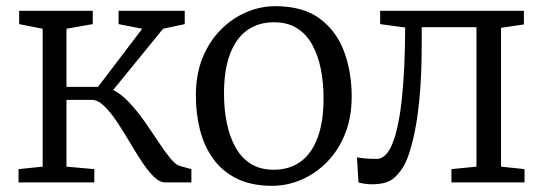

<svg xmlns="http://www.w3.org/2000/svg" viewBox="-20 -590 1756 621"><path d="M40 0V-43L118 -51V-497L42 -512V-555H280V-512L195 -497V-309H297L440 -497L363.5 -512V-555H577.5V-512L507.5 -497L346 -299Q373.5 -285 399 -257.5Q424.5 -230 447.8 -196.8Q471 -163.5 491.8 -132Q512.5 -100.5 530.2 -78.8Q548 -57 562.5 -53L599 -43V0H514.5Q496 0 476.8 -19.2Q457.5 -38.5 437.5 -69Q417.5 -99.5 397.5 -133.5Q377.5 -167.5 357 -198Q336.5 -228.5 316.2 -247.8Q296 -267 276 -267H195V-51L285 -43V0Z M613.5 -281Q613.5 -349.5 635.2 -403Q657 -456.5 694 -493.8Q731 -531 776.8 -550.5Q822.5 -570 870.5 -570Q960 -570 1014.2 -529.8Q1068.5 -489.5 1093 -423Q1117.5 -356.5 1117.5 -278Q1117.5 -210 1095.8 -156.2Q1074 -102.5 1037 -65.2Q1000 -28 954.2 -8.5Q908.5 11 860.5 11Q793.5 11 746.2 -12.2Q699 -35.5 669.8 -76Q640.5 -116.5 627 -169.2Q613.5 -222 613.5 -281ZM865.5 -41Q916 -41 952 -67Q988 -93 1007.2 -144.5Q1026.5 -196 1026.5 -272Q1026.5 -321.5 1017.8 -366Q1009 -410.5 990.2 -444.8Q971.5 -479 941 -498.5Q910.5 -518 866.5 -518Q815.5 -518 779.2 -492Q743 -466 723.8 -414.8Q704.5 -363.5 704.5 -287Q704.5 -237 713.5 -192.5Q722.5 -148 741.5 -113.8Q760.5 -79.5 791.2 -60.2Q822 -41 865.5 -41Z M1184.5 6Q1169 6 1157.2 4Q1145.5 2 1139.5 0L1134.5 -81Q1145 -79 1160.8 -77.5Q1176.5 -76 1198 -76Q1229.5 -76 1249.8 -126.8Q1270 -177.5 1280 -272.5Q1290 -367.5 1290.5 -501L1209.5 -512V-555H1674.5V-511L1600.5 -500V-51L1676.5 -43V0H1440V-43L1521 -51V-502H1344V-453Q1344 -340.5 1336 -264Q1328 -187.5 1316.2 -139.8Q1304.5 -92 1292.5 -66Q1278.5 -36 1255.2 -15Q1232 6 1184.5 6Z"/></svg>

Font: Merriweather 7pt Light
Style: Regular
Weight: 300
Designer: Eben Sorkin
Foundry: Eben Sorkin
Version: Version 2.200;gftools[0.9.31]